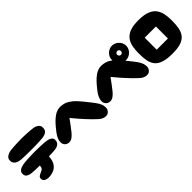

<svg xmlns="http://www.w3.org/2000/svg" viewBox="189 -1784 2848 2848"><g transform="rotate(-45 1613.0 -360.5)"><path d="M385 -474Q355 -474 313.5 -474Q272 -474 231 -475.5Q190 -477 159 -479Q127 -482 98 -492.5Q69 -503 50.5 -525.5Q32 -548 32 -585Q32 -617 50.5 -638Q69 -659 98.5 -670.5Q128 -682 159 -685Q190 -689 231 -691Q272 -693 313.5 -694.5Q355 -696 385 -696Q402 -696 430.5 -695Q459 -694 492.5 -692.5Q526 -691 558.5 -688Q591 -685 615 -682Q641 -679 666.5 -668Q692 -657 708.5 -637Q725 -617 725 -585Q725 -548 709 -527Q693 -506 668 -496.5Q643 -487 615 -483Q579 -479 535 -477Q491 -475 451 -474.5Q411 -474 385 -474ZM296 -2Q238 5 202 -13Q166 -31 166 -70Q166 -96 182.5 -109.5Q199 -123 221.5 -132Q244 -141 263.5 -152.5Q283 -164 289 -186Q291 -195 292 -203Q293 -211 294 -220Q247 -220 200.5 -222Q154 -224 126 -227Q84 -232 54.5 -250.5Q25 -269 25 -314Q25 -352 54.5 -373.5Q84 -395 126 -403Q148 -408 181.5 -411Q215 -414 252.5 -415.5Q290 -417 325 -418Q360 -419 385 -419Q405 -419 438 -418.5Q471 -418 508.5 -416.5Q546 -415 580 -412.5Q614 -410 635 -406Q674 -399 699.5 -380Q725 -361 725 -326Q725 -289 702.5 -264.5Q680 -240 641 -232Q610 -226 568 -223.5Q526 -221 486 -220Q484 -166 465.5 -119.5Q447 -73 406 -42Q365 -11 296 -2Z M1512 -43Q1477 -43 1449 -56Q1421 -69 1392 -95.5Q1363 -122 1325 -160Q1248 -239 1193.5 -302.5Q1139 -366 1104 -408Q1068 -360 1035.5 -315Q1003 -270 972.5 -233.5Q942 -197 912 -175.5Q882 -154 850 -154Q807 -154 781 -180Q755 -206 755 -246Q755 -286 773 -324Q791 -362 818.5 -397.5Q846 -433 873 -465Q934 -538 995 -580.5Q1056 -623 1120 -623Q1167 -623 1211.5 -608.5Q1256 -594 1307 -553.5Q1358 -513 1422 -433Q1472 -371 1505.5 -328.5Q1539 -286 1559 -254Q1579 -222 1587.5 -194Q1596 -166 1596 -134Q1596 -98 1570.5 -70.5Q1545 -43 1512 -43Z M2373 -43Q2338 -43 2310 -56Q2282 -69 2253 -95.5Q2224 -122 2186 -160Q2109 -239 2054.5 -302.5Q2000 -366 1965 -408Q1929 -360 1896.5 -315Q1864 -270 1833.5 -233.5Q1803 -197 1773 -175.5Q1743 -154 1711 -154Q1668 -154 1642 -180Q1616 -206 1616 -246Q1616 -286 1634 -324Q1652 -362 1679.5 -397.5Q1707 -433 1734 -465Q1795 -538 1856 -580.5Q1917 -623 1981 -623Q2028 -623 2072.5 -608.5Q2117 -594 2168 -553.5Q2219 -513 2283 -433Q2333 -371 2366.5 -328.5Q2400 -286 2420 -254Q2440 -222 2448.5 -194Q2457 -166 2457 -134Q2457 -98 2431.5 -70.5Q2406 -43 2373 -43ZM2307 -422Q2267 -422 2233 -442.5Q2199 -463 2178 -497Q2157 -531 2157 -572Q2157 -612 2178 -646Q2199 -680 2233 -700.5Q2267 -721 2307 -721Q2347 -721 2381 -700.5Q2415 -680 2436 -646Q2457 -612 2457 -572Q2457 -531 2436 -497Q2415 -463 2381 -442.5Q2347 -422 2307 -422ZM2307 -530Q2324 -530 2335 -542Q2346 -554 2346 -570Q2346 -587 2335 -598.5Q2324 -610 2307 -610Q2291 -610 2279 -598.5Q2267 -587 2267 -570Q2267 -554 2279 -542Q2291 -530 2307 -530Z M2864 -1Q2746 -1 2675 -24.5Q2604 -48 2567.5 -93.5Q2531 -139 2519 -205Q2507 -271 2507 -357Q2507 -432 2519 -496Q2531 -560 2566 -608.5Q2601 -657 2669 -684Q2737 -711 2849 -711Q2964 -711 3034 -684Q3104 -657 3140 -608.5Q3176 -560 3188.5 -496Q3201 -432 3201 -357Q3201 -271 3189 -205Q3177 -139 3142 -93.5Q3107 -48 3040.5 -24.5Q2974 -1 2864 -1ZM2735 -209H2970V-461H2735Z"/></g></svg>

Font: Cherry Bomb One
Style: Regular
Weight: 400
Designer: satsuyako
Foundry: satsuyako
Version: Version 4.100; ttfautohint (v1.8.3)